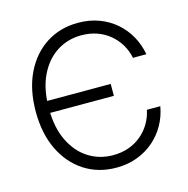

<svg xmlns="http://www.w3.org/2000/svg" viewBox="-109 -843 940 958"><g transform="rotate(-15 361.0 -364.0)"><path d="M377 10.3Q283.7 10.3 211.9 -36.1Q140.1 -82.5 99.6 -166.3Q59.1 -250 59.1 -363.3Q59.1 -477.1 99.6 -561Q140.1 -645 211.9 -691.4Q283.7 -737.8 377 -737.8Q435.5 -737.8 484.6 -719.5Q533.7 -701.2 571.3 -668.5Q608.9 -635.7 633.1 -592.3Q657.2 -548.8 666.5 -498H597.2Q589.4 -536.1 570.3 -567.9Q551.3 -599.6 522.5 -623.5Q493.7 -647.5 457 -660.4Q420.4 -673.3 376.5 -673.3Q306.6 -673.3 250 -637.2Q193.4 -601.1 159.9 -531.7Q126.5 -462.4 126.5 -363.3Q126.5 -264.2 159.9 -195.1Q193.4 -126 250 -90.1Q306.6 -54.2 376.5 -54.2Q420.4 -54.2 457 -67.1Q493.7 -80.1 522.5 -104Q551.3 -127.9 570.3 -159.9Q589.4 -191.9 597.2 -229.5H666.5Q657.7 -179.2 633.5 -135.7Q609.4 -92.3 571.8 -59.6Q534.2 -26.9 484.9 -8.3Q435.5 10.3 377 10.3ZM102.5 -339.4V-400.9H456.1V-339.4Z"/></g></svg>

Font: Inter 18pt Light
Style: Regular
Weight: 300
Designer: Rasmus Andersson
Foundry: rsms
Version: Version 4.001;git-66647c0bb